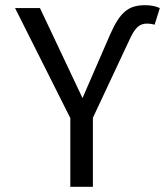

<svg xmlns="http://www.w3.org/2000/svg" viewBox="-20 -720 640 740"><path d="M576 -625 596 -689C580 -696 562 -700 540 -700C476 -700 443 -675 404 -586L298 -342L134 -689H38L251 -265V0H338V-266L482 -573C502 -615 519 -629 546 -629C558 -629 568 -627 576 -625Z"/></svg>

Font: FiraMono Nerd Font
Style: Regular
Weight: 400
Designer: Carrois Corporate & Edenspiekermann AG
Foundry: Carrois Corporate GbR & Edenspiekermann AG
Version: Version 003.206;Nerd Fonts 3.3.0